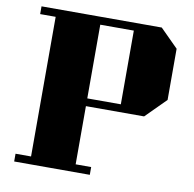

<svg xmlns="http://www.w3.org/2000/svg" viewBox="-86 -888 986 975"><g transform="rotate(10 406.5 -400.0)"><path d="M763 -707V-443L660 -340H360V-40H440V0H50V-40H130V-760H50V-800H670ZM360 -380H533V-760H360Z"/></g></svg>

Font: Kumar One
Style: Regular
Weight: 400
Designer: Parimal Parmar
Foundry: Indian Type Foundry
Version: Version 1.001;PS 1.001;hotconv 1.0.88;makeotf.lib2.5.647800